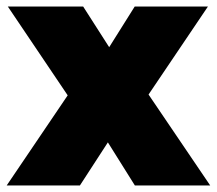

<svg xmlns="http://www.w3.org/2000/svg" viewBox="-32 -570 666 590"><path d="M382.5 0 299.5 -132.5 176 -277 -8 -550H223.5L303.5 -425L424.5 -279.5L614 0ZM-11.5 0 176 -277 303.5 -425 382 -550H607L424.5 -279.5L299.5 -132.5L213.5 0Z"/></svg>

Font: Encode Sans Condensed Thin Black
Style: Regular
Weight: 900
Version: Version 3.002